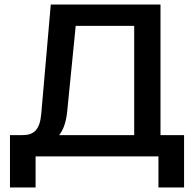

<svg xmlns="http://www.w3.org/2000/svg" viewBox="-20 -690 860 847"><path d="M204 -670 162 -188C156 -117 129 -94 80 -94H24V137H137V0H679V137H792V-94H688V-670ZM241 -94C260 -118 271 -151 276 -194L314 -576H572V-94Z"/></svg>

Font: LT Wave Medium
Style: Regular
Weight: 500
Designer: Daniel Lyons
Version: Version 2.5 (Glyphs App)